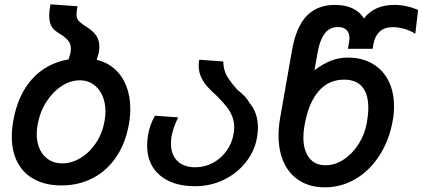

<svg xmlns="http://www.w3.org/2000/svg" viewBox="-20 -822 1897 862"><path d="M33 -208.5Q33 -243 39.5 -279Q60 -396 124 -467Q188 -538 288 -555.5L296 -582.5Q298 -593 298 -604Q298 -621 290.8 -632.8Q283.5 -644.5 266 -659Q240.5 -674.5 228.5 -683.8Q216.5 -693 208.8 -709Q201 -725 201 -751Q201 -774.5 206.5 -802.5L328 -794Q323.5 -771 323.5 -758Q323.5 -746 326.8 -738.5Q330 -731 334.8 -726.8Q339.5 -722.5 354 -710.5Q392.5 -688 409.2 -666.2Q426 -644.5 426 -613Q426 -601.5 423.5 -585L414 -553.5Q460.5 -542.5 494.5 -512.5Q528.5 -482.5 546.8 -436.5Q565 -390.5 565 -333Q565 -298.5 558.5 -263Q543 -177.5 501 -116Q459 -54.5 396 -22Q333 10.5 256 10.5Q187 10.5 136.8 -15.5Q86.5 -41.5 59.8 -90.8Q33 -140 33 -208.5ZM449.5 -279Q453.5 -302 453.5 -321Q453.5 -362 439 -394Q424.5 -426 398.2 -443.8Q372 -461.5 339 -461.5Q296.5 -461.5 256.5 -435.5Q216.5 -409.5 187.8 -364.2Q159 -319 149 -263Q145 -239 145 -220Q145 -180 159.5 -150.2Q174 -120.5 199.8 -104.5Q225.5 -88.5 259 -88.5Q301.5 -88.5 341.8 -112.8Q382 -137 411 -180.5Q440 -224 449.5 -279Z M640.5 -169Q640.5 -191.5 645 -217Q652.5 -261.5 675.5 -302.5L780 -295Q758.5 -252.5 750.5 -211.5Q747.5 -193.5 747.5 -177.5Q747.5 -127.5 776.5 -99.2Q805.5 -71 857 -71Q898 -71 934.5 -90Q971 -109 996 -143Q1021 -177 1028.5 -220Q1031.5 -236.5 1031.5 -250.5Q1031.5 -277.5 1022.2 -300.2Q1013 -323 998 -342Q983 -361 957.5 -387.5Q929.5 -412.5 911.5 -432.5Q893.5 -452.5 882.8 -476.2Q872 -500 872 -527.5Q872 -538 874.5 -554L982.5 -546Q983 -523 988.5 -505Q994 -487 1007 -467.5Q1020 -448 1044.5 -420Q1087 -387 1098.5 -362Q1138 -317 1138 -249.5Q1138 -230 1134 -205Q1123 -143 1083.2 -93Q1043.5 -43 984 -14.5Q924.5 14 856 14Q789 14 740.5 -8.2Q692 -30.5 666.2 -71.5Q640.5 -112.5 640.5 -169Z M1230.5 -214Q1230.5 -252 1238 -294.5L1291.5 -599Q1310 -702 1357.2 -751Q1404.5 -800 1484.5 -800Q1531 -800 1564.5 -783.5Q1598 -767 1614 -739Q1635.5 -768.5 1670.2 -784.2Q1705 -800 1749.5 -800Q1806 -800 1857 -777L1844.5 -670.5Q1820.5 -685.5 1794.2 -692.8Q1768 -700 1744.5 -700Q1705.5 -700 1684.5 -680Q1663.5 -660 1657.5 -628.5L1653 -603H1542L1547.5 -635Q1549 -643.5 1549 -651.5Q1549 -673 1536.5 -686.8Q1524 -700.5 1498 -700.5Q1459.5 -700.5 1437.8 -671.5Q1416 -642.5 1406.5 -589L1392 -507Q1431 -536 1466.8 -549.8Q1502.5 -563.5 1542 -563.5Q1605 -563.5 1652 -536.2Q1699 -509 1724 -459.5Q1749 -410 1749 -345Q1749 -312.5 1743.5 -282Q1728 -193 1684.2 -124.8Q1640.5 -56.5 1576.8 -18.8Q1513 19 1438.5 19Q1373.5 19 1326.8 -9.5Q1280 -38 1255.2 -90.5Q1230.5 -143 1230.5 -214ZM1627.5 -274Q1633.5 -309.5 1633.5 -338.5Q1633.5 -400.5 1605.8 -432.5Q1578 -464.5 1524.5 -464.5Q1455.5 -464.5 1410 -412Q1364.5 -359.5 1347 -258Q1342 -231 1342 -205Q1342 -147 1368 -113.5Q1394 -80 1441.5 -80Q1483.5 -80 1523 -105.8Q1562.5 -131.5 1590.5 -176Q1618.5 -220.5 1627.5 -274Z"/></svg>

Font: JuliaMono SemiBold
Style: Italic
Weight: 600
Italic angle: -9°
Monospace: yes
Designer: cormullion
Foundry: corm
Version: Version 0.056; ttfautohint (v1.8.4)